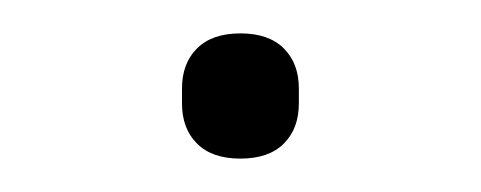

<svg xmlns="http://www.w3.org/2000/svg" viewBox="-20 -88 288 115"><path d="M124 7Q107 7 98 -2Q89 -11 89 -26V-35Q89 -50 98 -59Q107 -68 124 -68Q141 -68 150 -59Q159 -50 159 -35V-26Q159 -11 150 -2Q141 7 124 7Z"/></svg>

Font: IBM Plex Sans Arabic ExtLt
Style: Regular
Weight: 200
Designer: Mike Abbink, Paul van der Laan, Pieter van Rosmalen, Wael Morcos, Khajak Apelian
Foundry: Bold Monday
Version: Version 1.2